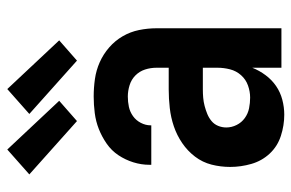

<svg xmlns="http://www.w3.org/2000/svg" viewBox="-160 -652 819 540"><g transform="rotate(-90 250.0 -381.5)"><path d="M198 8Q168 8 138.5 -1.5Q109 -11 88.5 -33Q68 -55 59.5 -84.5Q51 -114 51 -144Q51 -171 57.5 -196.5Q64 -222 80 -243Q96 -264 118 -279Q140 -294 165 -302.5Q190 -311 216.5 -314Q243 -317 269 -317H330V-351Q330 -368 325 -383.5Q320 -399 308.5 -410.5Q297 -422 281 -427Q265 -432 249 -432Q234 -432 220 -429Q206 -426 194 -417.5Q182 -409 175 -395.5Q168 -382 168 -368V-366H57V-371Q57 -394 64 -416.5Q71 -439 84 -458.5Q97 -478 116.5 -491.5Q136 -505 157.5 -513.5Q179 -522 202.5 -525Q226 -528 249 -528Q274 -528 298.5 -524.5Q323 -521 345.5 -511Q368 -501 387 -484.5Q406 -468 418.5 -446.5Q431 -425 436 -400.5Q441 -376 441 -351V0H330V-82Q322 -62 309 -44.5Q296 -27 278.5 -15Q261 -3 240 2.5Q219 8 198 8ZM246 -88Q263 -88 280 -94Q297 -100 309 -113.5Q321 -127 325.5 -144.5Q330 -162 330 -180V-221H269Q257 -221 245.5 -220Q234 -219 222.5 -216Q211 -213 200 -208.5Q189 -204 180 -196.5Q171 -189 166.5 -178Q162 -167 162 -155Q162 -140 169 -126Q176 -112 188.5 -103Q201 -94 216 -91Q231 -88 246 -88ZM350 -575 200 -709 270 -771 407 -625ZM180 -575 30 -709 100 -771 237 -625Z"/></g></svg>

Font: Iosevka Fixed
Style: Bold
Weight: 700
Monospace: yes
Designer: Belleve Invis
Foundry: Belleve Invis
Version: Version 32.3.0